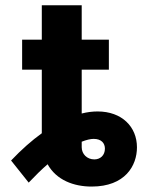

<svg xmlns="http://www.w3.org/2000/svg" viewBox="-20 -696 569 728"><path d="M138.5 -676.1V-545.5H63.9V-431.8H138.5V-190.7C100.9 -163.7 61.8 -129.3 22 -87.4L88.8 -3.6C114 -30.2 137.8 -53.6 160.5 -73.2C193.9 -13.1 259.6 11.4 327.4 11.4C454.5 11.4 499.3 -67.8 499.3 -137.4C499.3 -215.2 442.1 -273.4 350.1 -273.4C331 -273.4 310.7 -271 289.8 -265.6V-431.8H392.8V-545.5H289.8V-676.1ZM289.8 -158.7C307.9 -165.8 323.2 -169.4 335.2 -169.4C364.7 -169.4 377.8 -152.7 377.8 -132.5C377.8 -106.9 360.1 -91.6 337.7 -91.6C310 -91.6 289.8 -111.9 289.8 -137.8Z"/></svg>

Font: Karasuma Gothic
Style: Bold
Weight: 700
Designer: Rasmus Andersson / Ryoko Nishizuka
Foundry: Genbu
Version: Version 1.00